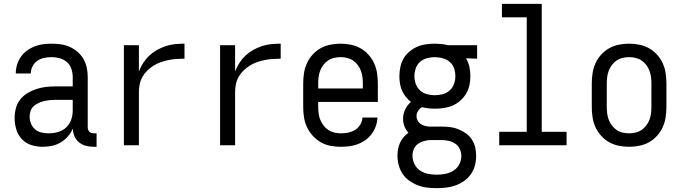

<svg xmlns="http://www.w3.org/2000/svg" viewBox="-20 -755 3540 998"><path d="M202 8Q172 8 143 -1Q114 -10 93.5 -32Q73 -54 64.5 -83Q56 -112 56 -141Q56 -167 62.5 -192Q69 -217 84.5 -237Q100 -257 122 -270.5Q144 -284 168.5 -292Q193 -300 218 -303Q243 -306 269 -306H358V-355Q358 -376 351 -397Q344 -418 328 -432Q312 -446 291 -452Q270 -458 249 -458Q229 -458 209.5 -454Q190 -450 174 -439Q158 -428 149 -410Q140 -392 140 -373H62Q62 -396 68.5 -418Q75 -440 88 -459Q101 -478 119.5 -491.5Q138 -505 159 -513.5Q180 -522 203 -525Q226 -528 249 -528Q273 -528 297 -524.5Q321 -521 343 -511Q365 -501 383.5 -485Q402 -469 414 -448Q426 -427 431 -403Q436 -379 436 -355V-93Q436 -87 438 -81Q440 -75 444.5 -70.5Q449 -66 455 -64Q461 -62 467 -62H482V8H467Q447 8 427 3Q407 -2 391 -15Q375 -28 367 -47Q359 -66 358 -87Q349 -64 332.5 -45.5Q316 -27 295 -14.5Q274 -2 250 3Q226 8 202 8ZM232 -62Q256 -62 280.5 -68.5Q305 -75 323 -91.5Q341 -108 349.5 -131.5Q358 -155 358 -180V-236H269Q254 -236 238.5 -234.5Q223 -233 208.5 -229.5Q194 -226 180 -219.5Q166 -213 155 -203Q144 -193 139 -178.5Q134 -164 134 -149Q134 -131 141 -113Q148 -95 162 -83Q176 -71 194.5 -66.5Q213 -62 232 -62Z M624 0V-520H702V-384Q711 -407 724.5 -428Q738 -449 756 -466Q774 -483 795.5 -495Q817 -507 840.5 -515Q864 -523 889 -525.5Q914 -528 939 -528V-450Q918 -450 897 -448.5Q876 -447 856 -443Q836 -439 816 -432Q796 -425 778.5 -414Q761 -403 746 -388.5Q731 -374 720.5 -355.5Q710 -337 706 -316.5Q702 -296 702 -276V0Z M1124 0V-520H1202V-384Q1211 -407 1224.5 -428Q1238 -449 1256 -466Q1274 -483 1295.5 -495Q1317 -507 1340.5 -515Q1364 -523 1389 -525.5Q1414 -528 1439 -528V-450Q1418 -450 1397 -448.5Q1376 -447 1356 -443Q1336 -439 1316 -432Q1296 -425 1278.5 -414Q1261 -403 1246 -388.5Q1231 -374 1220.5 -355.5Q1210 -337 1206 -316.5Q1202 -296 1202 -276V0Z M1752 8Q1725 8 1698 3Q1671 -2 1647.5 -15.5Q1624 -29 1605.5 -49.5Q1587 -70 1575.5 -94.5Q1564 -119 1560 -146Q1556 -173 1556 -200V-320Q1556 -347 1560 -374Q1564 -401 1575 -425.5Q1586 -450 1604.5 -470.5Q1623 -491 1646 -504Q1669 -517 1696 -522.5Q1723 -528 1750 -528Q1777 -528 1804 -522.5Q1831 -517 1854 -504Q1877 -491 1895.5 -470.5Q1914 -450 1925 -425.5Q1936 -401 1940 -374Q1944 -347 1944 -320V-225H1634V-200Q1634 -183 1636 -166Q1638 -149 1644.5 -133Q1651 -117 1661.5 -103Q1672 -89 1686.5 -79.5Q1701 -70 1718 -66Q1735 -62 1752 -62Q1771 -62 1790.5 -66Q1810 -70 1826 -80Q1842 -90 1852.5 -107Q1863 -124 1864 -144H1942Q1941 -121 1933.5 -99.5Q1926 -78 1912.5 -59.5Q1899 -41 1880.5 -27.5Q1862 -14 1841 -6Q1820 2 1797 5Q1774 8 1752 8ZM1866 -295V-320Q1866 -337 1864 -354Q1862 -371 1856 -387Q1850 -403 1839.5 -417Q1829 -431 1815 -440.5Q1801 -450 1784 -454Q1767 -458 1750 -458Q1733 -458 1716 -454Q1699 -450 1685 -440.5Q1671 -431 1660.5 -417Q1650 -403 1644 -387Q1638 -371 1636 -354Q1634 -337 1634 -320V-295Z M2250 223Q2225 223 2200 220Q2175 217 2151.5 208Q2128 199 2107.5 184.5Q2087 170 2073 149Q2059 128 2052.5 103.5Q2046 79 2046 54Q2046 37 2049 20Q2052 3 2059.5 -13Q2067 -29 2078 -42Q2089 -55 2103 -65Q2090 -79 2082.5 -98Q2075 -117 2075 -137Q2075 -162 2086 -185.5Q2097 -209 2116 -225Q2101 -237 2089 -252Q2077 -267 2069.5 -284.5Q2062 -302 2059 -321Q2056 -340 2056 -359Q2056 -383 2061 -406.5Q2066 -430 2077.5 -450.5Q2089 -471 2107.5 -486.5Q2126 -502 2147.5 -511.5Q2169 -521 2193 -524.5Q2217 -528 2240 -528Q2255 -528 2270.5 -526.5Q2286 -525 2300 -522L2308 -520H2460V-450L2402 -452Q2415 -431 2420 -407Q2425 -383 2425 -359Q2425 -336 2420 -312.5Q2415 -289 2403 -268.5Q2391 -248 2373 -232Q2355 -216 2333 -206.5Q2311 -197 2287.5 -193.5Q2264 -190 2240 -190Q2223 -190 2206.5 -192Q2190 -194 2173 -198Q2161 -191 2153 -178.5Q2145 -166 2145 -151Q2145 -139 2150.5 -128.5Q2156 -118 2166 -111Q2176 -104 2187.5 -101Q2199 -98 2211 -97H2274Q2297 -97 2319 -94.5Q2341 -92 2362 -83.5Q2383 -75 2401.5 -62Q2420 -49 2432.5 -30Q2445 -11 2450 11Q2455 33 2455 56Q2455 81 2448.5 105.5Q2442 130 2427.5 150.5Q2413 171 2392.5 185.5Q2372 200 2348.5 208.5Q2325 217 2300 220Q2275 223 2250 223ZM2240 -260Q2261 -260 2281.5 -265.5Q2302 -271 2317.5 -285Q2333 -299 2340 -319Q2347 -339 2347 -359Q2347 -378 2341.5 -396.5Q2336 -415 2322.5 -428.5Q2309 -442 2291 -449Q2273 -456 2254 -457L2240 -458Q2220 -458 2199.5 -452.5Q2179 -447 2163.5 -433.5Q2148 -420 2141 -400Q2134 -380 2134 -359Q2134 -339 2141 -319Q2148 -299 2163.5 -285Q2179 -271 2199.5 -265.5Q2220 -260 2240 -260ZM2250 153Q2273 153 2295.5 148.5Q2318 144 2337 132Q2356 120 2367 99.5Q2378 79 2378 56Q2378 37 2370 19.5Q2362 2 2346 -8.5Q2330 -19 2311.5 -23Q2293 -27 2274 -27H2215Q2198 -26 2181 -21Q2164 -16 2150.5 -5.5Q2137 5 2130.5 21Q2124 37 2124 54Q2124 77 2134.5 98Q2145 119 2163.5 131.5Q2182 144 2204.5 148.5Q2227 153 2250 153Z M2575 0V-70H2718V-665H2589V-735H2796V-70H2925V0Z M3250 8Q3223 8 3196 2.5Q3169 -3 3146 -16Q3123 -29 3104.5 -49.5Q3086 -70 3075 -94.5Q3064 -119 3060 -146Q3056 -173 3056 -200V-320Q3056 -347 3060 -374Q3064 -401 3075 -425.5Q3086 -450 3104.5 -470.5Q3123 -491 3146 -504Q3169 -517 3196 -522.5Q3223 -528 3250 -528Q3277 -528 3304 -522.5Q3331 -517 3354 -504Q3377 -491 3395.5 -470.5Q3414 -450 3425 -425.5Q3436 -401 3440 -374Q3444 -347 3444 -320V-200Q3444 -173 3440 -146Q3436 -119 3425 -94.5Q3414 -70 3395.5 -49.5Q3377 -29 3354 -16Q3331 -3 3304 2.5Q3277 8 3250 8ZM3250 -62Q3267 -62 3284 -66Q3301 -70 3315 -79.5Q3329 -89 3339.5 -103Q3350 -117 3356 -133Q3362 -149 3364 -166Q3366 -183 3366 -200V-320Q3366 -337 3364 -354Q3362 -371 3356 -387Q3350 -403 3339.5 -417Q3329 -431 3315 -440.5Q3301 -450 3284 -454Q3267 -458 3250 -458Q3233 -458 3216 -454Q3199 -450 3185 -440.5Q3171 -431 3160.5 -417Q3150 -403 3144 -387Q3138 -371 3136 -354Q3134 -337 3134 -320V-200Q3134 -183 3136 -166Q3138 -149 3144 -133Q3150 -117 3160.5 -103Q3171 -89 3185 -79.5Q3199 -70 3216 -66Q3233 -62 3250 -62Z"/></svg>

Font: Iosevka Algr
Style: Regular
Weight: 400
Monospace: yes
Designer: Belleve Invis
Foundry: Belleve Invis
Version: Version 26.0.2; ttfautohint (v1.8.3)